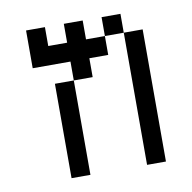

<svg xmlns="http://www.w3.org/2000/svg" viewBox="-63 -563 626 626"><g transform="rotate(-10 250.0 -250.0)"><path d="M125 -312.5V0H187.5V-312.5ZM375 -437.5V0H437.5V-437.5ZM187.5 -312.5H250V-375H312.5V-437.5H250V-500H187.5V-437.5H125V-500H62.5Q62.5 -500 62.5 -375H187.5ZM312.5 -437.5H375V-500H312.5Z"/></g></svg>

Font: CalcUnifontExMono
Style: Regular
Weight: 500
Version: Version 15.0.06